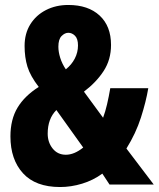

<svg xmlns="http://www.w3.org/2000/svg" viewBox="-20 -743 639 773"><path d="M255 -723Q335 -723 381 -680.5Q427 -638 427 -562Q427 -503 397.5 -457.5Q368 -412 318 -374L395 -269Q404 -293 411 -323Q418 -353 424 -388H577Q568 -334 547.5 -270Q527 -206 489 -145L599 0H421L392 -44Q355 -17 310.5 -3.5Q266 10 222 10Q123 10 72.5 -45.5Q22 -101 22 -194Q22 -262 50.5 -309.5Q79 -357 136 -393Q102 -437 90.5 -474.5Q79 -512 79 -558Q79 -608 102 -645Q125 -682 165 -702.5Q205 -723 255 -723ZM255 -611Q241 -611 228 -598Q215 -585 215 -555Q215 -534 222.5 -510Q230 -486 245 -464Q268 -482 281 -507Q294 -532 294 -560Q294 -587 282 -599Q270 -611 255 -611ZM207 -300Q172 -265 172 -205Q172 -170 192 -145Q212 -120 245 -120Q279 -120 315 -149Z"/></svg>

Font: Noto Sans Sinhala ExtraCondensed ExtraBold
Style: Regular
Weight: 800
Width: 2
Designer: Jelle Bosma - Monotype Design Team
Foundry: Monotype Imaging Inc.
Version: Version 2.006; ttfautohint (v1.8.4.7-5d5b)